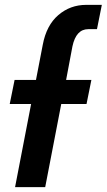

<svg xmlns="http://www.w3.org/2000/svg" viewBox="-20 -770 439 790"><path d="M108 -342H20L40 -441H128L156 -586Q171 -666 220 -708Q269 -750 335 -750H399L379 -650H343Q293 -650 278 -579L252 -441H356L336 -342H232L166 0H42Z"/></svg>

Font: Teachers SemiBold
Style: Italic
Weight: 600
Designer: Alfredo Marco Pradil & Chank Diesel
Version: Version 0.009